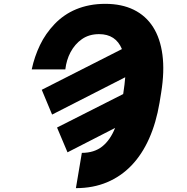

<svg xmlns="http://www.w3.org/2000/svg" viewBox="-20 -757 965 990"><path d="M143.5 -399.1Q157.7 -465.2 186.1 -524.5Q214.5 -583.8 261.7 -633.2Q284.8 -657.3 312.5 -676.5Q340.2 -695.7 372.7 -709.2Q405.2 -722.7 442.6 -729.9Q480.1 -737.2 522.7 -737.2Q607.2 -737.2 669.6 -706.7Q731.9 -676.1 769.2 -617.7Q806.5 -559.3 817.6 -474.3Q828.8 -389.2 811.1 -279.8L802.6 -227.3Q785.2 -123.9 748.8 -42.3Q712.4 39.4 658 96.1Q603.7 152.7 531.8 182.9Q459.9 213.1 371.4 213.1L402 31.2Q465.6 31.2 506.9 -1.6Q548.3 -34.4 573.5 -97.3L328.1 28.4L274.1 -99.4L615.1 -272L616.5 -281.2Q619.7 -301.8 622 -321.2Q624.3 -340.6 625.7 -358.7L248.6 -166.2L195.3 -294L608.7 -503.9Q576.7 -581 490.8 -581Q439.6 -581 402.7 -555.4Q384.2 -542.6 369.5 -525.6Q354.8 -508.5 343.9 -488.3Q333.1 -468 326.3 -445.5Q319.6 -422.9 316.8 -399.1Z"/></svg>

Font: Inter P Black
Style: Italic
Weight: 900
Italic angle: -9.40001°
Designer: Rasmus Andersson
Foundry: rsms
Version: Version 3.018;git-588b23468